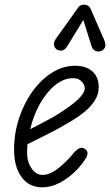

<svg xmlns="http://www.w3.org/2000/svg" viewBox="-20 -790 470 819"><path d="M160 9Q104 9 72 -34.5Q40 -78 40 -151Q40 -221 61.2 -285.5Q82.5 -350 119 -400.5Q155.5 -451 202.2 -480.2Q249 -509.5 300.5 -509.5Q347.5 -509.5 374.2 -485.5Q401 -461.5 401 -418.5Q401 -387 384 -360.8Q367 -334.5 341 -313.2Q315 -292 287.2 -275.5Q259.5 -259 237.5 -246.5Q208 -230 166.8 -209.8Q125.5 -189.5 97.5 -175Q96.5 -166 96 -156.8Q95.5 -147.5 95.5 -138Q95.5 -100 114.5 -72Q133.5 -44 161.5 -44Q191 -44 223.8 -68.5Q256.5 -93 287 -128.5Q306.5 -154 319.8 -158Q333 -162 342.5 -154.5Q349.5 -150 352.2 -143.2Q355 -136.5 350.8 -124.8Q346.5 -113 331.5 -93.5Q298 -49 251.8 -20Q205.5 9 160 9ZM109 -239Q130.5 -250.5 156 -263.5Q181.5 -276.5 204 -289Q239.5 -310 271 -332.2Q302.5 -354.5 322 -375.5Q341.5 -396.5 341.5 -414Q341.5 -428 328.5 -442.2Q315.5 -456.5 292 -456.5Q251.5 -456.5 214.8 -426.5Q178 -396.5 150.2 -347Q122.5 -297.5 109 -239ZM411 -572.5Q397 -567.5 385.8 -573.5Q374.5 -579.5 370.5 -593L335.5 -705L268 -594.5Q256 -575 242.2 -574.2Q228.5 -573.5 220 -580.5Q209.5 -590 210 -601.8Q210.5 -613.5 218 -624L311 -754.5Q319.5 -767 327.8 -768.5Q336 -770 343.5 -770Q348 -770 355.5 -765.5Q363 -761 366.5 -752.5L423 -623Q433 -601 427.8 -588.5Q422.5 -576 411 -572.5Z"/></svg>

Font: Edu AU VIC WA NT Hand
Style: Regular
Weight: 400
Designer: Tina and Corey Anderson, Eben Sorkin, Mirko Velimirovic
Foundry: Google for Education
Version: Version 1.001